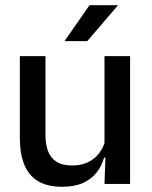

<svg xmlns="http://www.w3.org/2000/svg" viewBox="-20 -704 580 735"><path d="M56 -489H154V-187Q154 -152 163.8 -125.8Q173.5 -99.5 196 -85Q218.5 -70.5 256.5 -70.5Q292.5 -70.5 318.2 -83.5Q344 -96.5 360.5 -118.8Q377 -141 383.5 -168.5L399.5 -100.5H378.5Q370 -70 350.5 -44.5Q331 -19 298.5 -4Q266 11 218 11Q161 11 125.2 -10.8Q89.5 -32.5 72.8 -74.2Q56 -116 56 -176ZM380 -489H478V0H380L384 -114.5L380 -120.5ZM228 -548 322.5 -684H430.5V-682.5L314 -546.5H228Z"/></svg>

Font: Anek Kannada Medium Medium
Style: Regular
Weight: 500
Version: Version 1.003